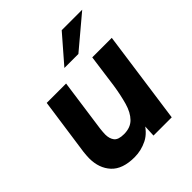

<svg xmlns="http://www.w3.org/2000/svg" viewBox="-195 -823 960 960"><g transform="rotate(-45 285.0 -343.5)"><path d="M205 10Q120 10 80 -33.5Q40 -77 40 -147Q40 -158 41 -168.5Q42 -179 43 -190L86 -493H223L184 -214Q183 -203 182 -193.5Q181 -184 181 -175Q181 -145 195 -127Q209 -109 249 -109Q295 -109 321.5 -136Q348 -163 361.5 -210.5Q375 -258 384 -317L408 -493H546L477 0H348L353 -107L369 -90Q338 -33 295 -11.5Q252 10 205 10ZM272 -554 396 -697H541L371 -554Z"/></g></svg>

Font: Hanken Grotesk ExtraBold
Style: Italic
Weight: 800
Italic angle: -8°
Designer: Alfredo Marco Pradil
Foundry: Hanken Design Co.
Version: Version 3.013